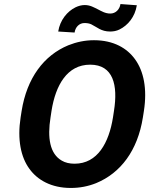

<svg xmlns="http://www.w3.org/2000/svg" viewBox="-20 -920 738 950"><path d="M82 -339C65 -230 83 -142 126 -84C165 -30 233 10 330 10C375 10 416 2 456 -14C577 -64 661 -175 687 -339L692 -371C709 -481 691 -568 648 -627C609 -681 543 -721 445 -721C400 -721 358 -712 318 -696C197 -646 113 -534 87 -371ZM268 -764 349 -759C353 -786 372 -806 398 -806C411 -806 422 -804 431 -800C460 -786 480 -764 525 -764C541 -764 557 -767 571 -774C612 -794 648 -836 657 -894L576 -900C572 -873 552 -853 526 -853C500 -853 482 -865 464 -874C445 -883 427 -895 399 -895C384 -895 369 -891 354 -884C313 -864 277 -821 268 -764ZM230 -339 235 -372C255 -498 312 -600 426 -600C541 -600 564 -498 544 -372L539 -339C519 -214 463 -110 349 -110C324 -110 303 -115 286 -125C226 -159 214 -239 230 -339Z"/></svg>

Font: Asimov Pro
Style: BdObl
Weight: 700
Designer: Google
Version: Version 2.000980; 2014